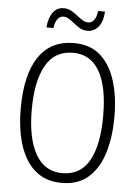

<svg xmlns="http://www.w3.org/2000/svg" viewBox="-60 -948 723 1004"><g transform="rotate(5 301.0 -446.0)"><path d="M547 -358Q547 -255 522.5 -172Q498 -89 444 -39.5Q390 10 302 10Q235 10 188 -19Q141 -48 111.5 -99Q82 -150 68.5 -216.5Q55 -283 55 -359Q55 -536 118 -630Q181 -724 303 -724Q388 -724 441.5 -677Q495 -630 521 -547.5Q547 -465 547 -358ZM113 -358Q113 -208 160.5 -124.5Q208 -41 301 -41Q396 -41 442 -123Q488 -205 488 -358Q488 -511 441.5 -592Q395 -673 303 -673Q206 -673 159.5 -590Q113 -507 113 -358ZM152 -793Q156 -843 177 -872Q198 -901 235 -901Q256 -901 273 -891.5Q290 -882 305.5 -869.5Q321 -857 336 -847.5Q351 -838 367 -838Q405 -838 414 -902H450Q447 -849 424 -821.5Q401 -794 367 -794Q340 -794 318 -809.5Q296 -825 276 -841Q256 -857 236 -857Q219 -857 206 -841.5Q193 -826 189 -793Z"/></g></svg>

Font: Noto Sans Gujarati UI Condensed Light
Style: Regular
Weight: 300
Width: 3
Designer: Jelle Bosma - Monotype Design Team, Universal Thirst
Foundry: Monotype Imaging Inc.
Version: Version 2.106; ttfautohint (v1.8.4.7-5d5b)